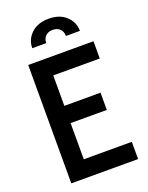

<svg xmlns="http://www.w3.org/2000/svg" viewBox="-165 -985 821 1067"><g transform="rotate(-20 245.0 -451.5)"><path d="M66 -700H452V-598H177V-418H391V-316H177V-102H461V0H66ZM401 -780H318Q318 -807 302 -822Q286 -837 260 -837Q234 -837 218 -822Q202 -807 202 -780H119Q119 -831 157 -867Q195 -903 260 -903Q325 -903 363 -867Q401 -831 401 -780Z"/></g></svg>

Font: Cabin Condensed SemiBold
Style: Regular
Weight: 600
Width: 3
Designer: Pablo Impallari
Foundry: Pablo Impallari. http://www.impallari.com Igino Marini. http://www.ikern.com
Version: Version 2.001